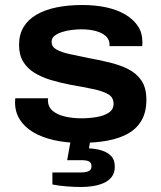

<svg xmlns="http://www.w3.org/2000/svg" viewBox="-20 -558 644 766"><path d="M301 12Q243 12 195 1Q147 -10 112.5 -30.5Q78 -51 59 -81Q40 -111 40 -150Q40 -155 40.5 -159Q41 -163 41 -166H172Q172 -164 171.5 -161.5Q171 -159 171 -157Q172 -131 190.5 -115.5Q209 -100 239.5 -93Q270 -86 304 -86Q336 -86 365.5 -91Q395 -96 414 -108.5Q433 -121 433 -144Q433 -170 411 -182.5Q389 -195 350 -203Q311 -211 260 -220Q219 -228 182.5 -239Q146 -250 117.5 -267.5Q89 -285 72.5 -312Q56 -339 56 -379Q56 -420 74 -450Q92 -480 125.5 -499.5Q159 -519 205.5 -528.5Q252 -538 308 -538Q361 -538 404.5 -528.5Q448 -519 480 -500Q512 -481 530 -454Q548 -427 548 -393Q548 -387 548 -382Q548 -377 547 -374H417V-380Q417 -400 402.5 -413.5Q388 -427 363 -434Q338 -441 305 -441Q287 -441 266 -438.5Q245 -436 227 -430Q209 -424 197.5 -415Q186 -406 186 -391Q186 -371 206 -360Q226 -349 259 -342Q292 -335 331 -327Q374 -319 416 -309Q458 -299 491 -282.5Q524 -266 544 -237Q564 -208 564 -160Q564 -112 545.5 -79Q527 -46 492.5 -26Q458 -6 409.5 3Q361 12 301 12ZM305 188Q276 188 244.5 185.5Q213 183 189 178V130H302Q322 130 333.5 125Q345 120 345 105Q345 92 336 86.5Q327 81 304 81H248L266 -20H344L335 34Q363 35 386.5 42.5Q410 50 424 65Q438 80 438 107Q438 132 425.5 148Q413 164 393 172.5Q373 181 350 184.5Q327 188 305 188Z"/></svg>

Font: Archivo SemiExpanded SemiBold
Style: Regular
Weight: 600
Width: 6
Designer: Hector Gatti
Foundry: Omnibus-Type
Version: Version 2.001